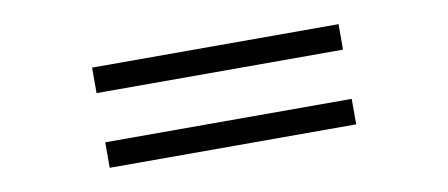

<svg xmlns="http://www.w3.org/2000/svg" viewBox="-37 -530 1074 460"><g transform="rotate(-10 500.0 -300.0)"><path d="M200.2 -178.2V-240.2H799.8V-178.2ZM200.2 -359.9V-421.9H799.8V-359.9Z"/></g></svg>

Font: Charis SIL Phon
Style: Bold Italic
Weight: 700
Italic angle: -11°
Foundry: SIL International
Version: Version 5.000